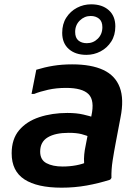

<svg xmlns="http://www.w3.org/2000/svg" viewBox="-20 -857 644 889"><path d="M265 12Q152 12 93 -26.5Q34 -65 34 -147Q34 -213 68.5 -254Q103 -295 162 -314.5Q221 -334 292 -334Q335 -334 366.5 -326.5Q398 -319 412 -314L402 -220Q381 -230 357.5 -236Q334 -242 298 -242Q236 -242 201 -221Q166 -200 166 -155Q166 -117 195 -101.5Q224 -86 270 -86Q302 -86 332 -91.5Q362 -97 386 -108L377 -69Q371 -84 369.5 -102.5Q368 -121 370 -141.5Q372 -162 376 -180L403 -320Q419 -392 390 -421Q361 -450 286 -450Q241 -450 203 -441.5Q165 -433 138 -422H126L148 -534Q187 -546 227 -552.5Q267 -559 314 -559Q403 -559 458.5 -533Q514 -507 534.5 -452.5Q555 -398 538 -313L516 -197Q508 -155 501.5 -113.5Q495 -72 496 -33L490 -25Q437 -8 381 2Q325 12 265 12ZM380 -603Q329 -603 298.5 -630Q268 -657 268 -705Q268 -746 287 -775.5Q306 -805 336.5 -821Q367 -837 402 -837Q453 -837 483.5 -810Q514 -783 514 -735Q514 -694 495 -664.5Q476 -635 445.5 -619Q415 -603 380 -603ZM382 -657Q412 -657 433 -678Q454 -699 454 -731Q454 -758 438.5 -770.5Q423 -783 400 -783Q371 -783 349.5 -762Q328 -741 328 -709Q328 -682 343 -669.5Q358 -657 382 -657Z"/></svg>

Font: Kufam SemiBold
Style: Italic
Weight: 600
Italic angle: -11°
Designer: Artur Schmal
Foundry: Original Type
Version: Version 1.301; ttfautohint (v1.8.3)